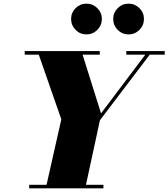

<svg xmlns="http://www.w3.org/2000/svg" viewBox="-20 -1029 920 1049"><path d="M230 0 315 -377 185 -750H425L532 -409.5L787 -748H811.5L526 -372L445.5 0ZM139.5 0V-19.5H545V0ZM115 -730.5V-750H525V-730.5ZM670 -730.5V-750H880V-730.5ZM682.5 -841Q647.5 -841 623 -865.8Q598.5 -890.5 598.5 -925.5Q598.5 -960 623 -984.5Q647.5 -1009 682.5 -1009Q717 -1009 741.8 -984.5Q766.5 -960 766.5 -925.5Q766.5 -890.5 741.8 -865.8Q717 -841 682.5 -841ZM452.5 -841Q417.5 -841 393 -865.8Q368.5 -890.5 368.5 -925.5Q368.5 -960 393 -984.5Q417.5 -1009 452.5 -1009Q487 -1009 511.8 -984.5Q536.5 -960 536.5 -925.5Q536.5 -890.5 511.8 -865.8Q487 -841 452.5 -841Z"/></svg>

Font: Bodoni Moda 11pt Black
Style: Italic
Weight: 900
Italic angle: -13°
Designer: Owen Earl
Foundry: indestructible type
Version: Version 2.004